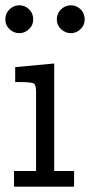

<svg xmlns="http://www.w3.org/2000/svg" viewBox="-23 -703 339 723"><path d="M-2.9 -629.9Q-2.9 -652.8 12.9 -668Q28.8 -683.1 49.8 -683.1Q70.8 -683.1 86.4 -668Q102.1 -652.8 102.1 -629.9Q102.1 -607.9 85.9 -593Q69.8 -578.1 49.8 -578.1Q28.8 -578.1 12.9 -593Q-2.9 -607.9 -2.9 -629.9ZM29.8 0V-59.1H112.8V-358.9Q112.8 -382.8 104.5 -388.4Q96.2 -394 48.8 -394H34.2V-450.2L181.2 -463.9V-59.1H255.9V0ZM190.9 -629.9Q190.9 -652.8 207 -668Q223.1 -683.1 244.1 -683.1Q265.1 -683.1 280.5 -668Q295.9 -652.8 295.9 -629.9Q295.9 -607.9 280 -593Q264.2 -578.1 244.1 -578.1Q223.1 -578.1 207 -593Q190.9 -607.9 190.9 -629.9Z"/></svg>

Font: CMU Concrete
Style: Roman
Weight: 500
Version: Version 0.7.0